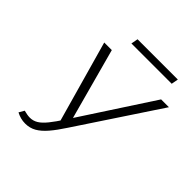

<svg xmlns="http://www.w3.org/2000/svg" viewBox="-215 -966 1129 1129"><g transform="rotate(45 349.5 -401.0)"><path d="M169 8Q149 8 130.5 3Q112 -2 95 -11L114 -44Q130 -40 141.5 -38Q153 -36 164 -36Q191 -36 214 -50Q237 -64 262.5 -95.5Q288 -127 321 -178L634 -658H699L364 -152Q329 -98 298.5 -62.5Q268 -27 237.5 -9.5Q207 8 169 8ZM308 -136 161 -658H224L355 -176ZM278 -767 286 -810H621L613 -767Z"/></g></svg>

Font: Ysabeau Infant Light
Style: Italic
Weight: 300
Italic angle: -12°
Designer: Christian Thalmann (Catharsis Fonts)
Version: Version 2.001;gftools[0.9.30]; featfreeze: ss01,ss02,lnum